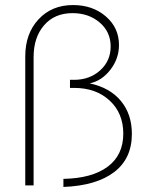

<svg xmlns="http://www.w3.org/2000/svg" viewBox="-20 -734 587 760"><path d="M231 6V-26Q344 -28 406 -74Q468 -120 468 -205Q468 -286 414 -336Q360 -386 274 -386H257V-418H273Q335 -418 376.5 -455.5Q418 -493 418 -550Q418 -608 374.5 -645Q331 -682 267 -682Q196 -682 154.5 -634Q113 -586 113 -508V0H80V-511Q80 -601 132.5 -657.5Q185 -714 269 -714Q347 -714 399 -669Q451 -624 451 -556Q451 -502 417 -458Q383 -414 335 -404Q415 -387 458.5 -334.5Q502 -282 502 -204Q502 -106 431.5 -52.5Q361 1 231 6Z"/></svg>

Font: Raleway
Style: ExtraLight
Weight: 200
Designer: Matt McInerney, Pablo Impallari, Rodrigo Fuenzalida
Foundry: Matt McInerney, Pablo Impallari, Rodrigo Fuenzalida
Version: Version 2.001